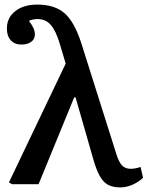

<svg xmlns="http://www.w3.org/2000/svg" viewBox="-20 -802 645 836"><path d="M592 -75 603 -28Q583 -9 556.5 2.5Q530 14 504 14Q472 14 451 3Q430 -8 414.5 -35.5Q399 -63 385 -113L309 -378H303L148 0H32L19 -8L266 -525L241 -609Q224 -667 201.5 -693Q179 -719 144 -719Q123 -719 106 -711Q132 -678 132 -652Q132 -632 116 -620Q100 -608 73 -608Q44 -608 27 -626.5Q10 -645 10 -678Q10 -725 46.5 -753.5Q83 -782 142 -782Q218 -782 261 -744.5Q304 -707 334 -614L487 -130Q498 -95 512 -81Q526 -67 549 -67Q568 -67 592 -75Z"/></svg>

Font: Literata Medium
Style: Regular
Weight: 500
Designer: Latin by Veronika Burian and Jose Scaglione. Greek by Irene Vlachou. Cyrillic by Vera Evstafieva.
Foundry: TypeTogether
Version: Version 3.103; ttfautohint (v1.8.4.7-5d5b);gftools[0.9.29]